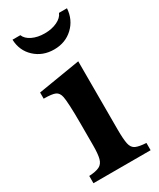

<svg xmlns="http://www.w3.org/2000/svg" viewBox="-200 -851 760 916"><g transform="rotate(-30 180.5 -393.0)"><path d="M257 -540V-164Q257 -111 262.5 -85Q268 -59 287 -50.5Q306 -42 344 -40V0H29V-40Q67 -42 86 -51.5Q105 -61 111.5 -85.5Q118 -110 118 -157V-280Q118 -338 116 -376Q114 -414 111 -427Q106 -452 88.5 -460Q71 -468 25 -468V-502ZM293 -786H337Q333 -725 291 -685.5Q249 -646 187 -646Q124 -646 81.5 -685.5Q39 -725 37 -786H80Q89 -763 118 -749Q147 -735 186 -735Q225 -735 254.5 -749Q284 -763 293 -786Z"/></g></svg>

Font: Libre Baskerville
Style: Bold
Weight: 700
Designer: Pablo Impallari, Rodrigo Fuenzalida
Foundry: Pablo Impallari, Rodrigo Fuenzalida
Version: Version 1.051; ttfautohint (v1.8.4.7-5d5b)